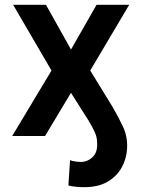

<svg xmlns="http://www.w3.org/2000/svg" viewBox="-20 -566 588 799"><path d="M30.8 0 194.3 -272.5 34.7 -545.9H171.4L275.4 -359.9L381.8 -545.9H517.6L355.5 -272.5L446.3 -124.5Q447.8 -122.1 451.2 -116.2Q472.2 -80.6 491.9 -38.6Q511.7 3.4 508.8 53.2Q506.3 95.7 485.8 132.1Q465.3 168.5 426.8 190.7Q388.2 212.9 331.1 212.9Q313 212.9 297.6 211.4Q282.2 210 264.6 206.1L271.5 100.6Q279.3 104 293.5 106Q307.6 107.9 316.4 107.9Q344.7 107.9 366.2 86.9Q387.7 65.9 383.8 23.9Q383.8 5.4 375 -14.6Q366.2 -34.7 348.1 -64.9L275.4 -179.7L167.5 0Z"/></svg>

Font: Inter Semi Bold
Style: Regular
Weight: 600
Designer: Rasmus Andersson
Foundry: rsms
Version: Version 4.000;git-e0f93cc